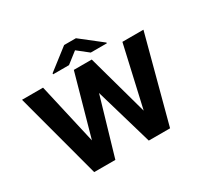

<svg xmlns="http://www.w3.org/2000/svg" viewBox="-179 -1142 1454 1383"><g transform="rotate(-30 548.0 -450.5)"><path d="M762 -205 622 -711H473L332 -206L217 -711H42L232 0H408L547 -476L686 0H863L1052 -711H877ZM775 -764 600 -901H502L328 -766V-758H460L551 -829L641 -758H775Z"/></g></svg>

Font: Asimov
Style: XWid
Weight: 500
Designer: Google
Version: Version 2.000980; 2014